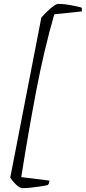

<svg xmlns="http://www.w3.org/2000/svg" viewBox="-20 -813 444 994"><path d="M98 161Q82 161 63.5 143Q45 125 33 107L194 -722Q207 -737 224 -753.5Q241 -770 257 -781.5Q273 -793 283 -793Q310 -793 345 -786.5Q380 -780 402 -774Q404 -771 404 -765Q404 -759 404 -754L261 -739Q208 -555 167.5 -342.5Q127 -130 90 104L236 122Q235 138 227 145Q211 149 187 152.5Q163 156 139 158.5Q115 161 98 161Z"/></svg>

Font: Texturina 72pt 72pt ExtraLight
Style: Italic
Weight: 200
Italic angle: -11°
Designer: Guillermo Torres Carreño
Foundry: Omnibus-Type
Version: Version 1.002; ttfautohint (v1.8.3)